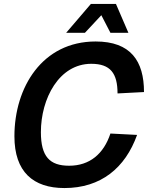

<svg xmlns="http://www.w3.org/2000/svg" viewBox="-20 -936 755 972"><path d="M315 -770H410L493 -859L539 -770H630L567 -916H440ZM306 16C491 16 614 -86 674 -253L539 -260C505 -157 434 -97 330 -97C232 -97 187 -143 187 -267C187 -437 279 -613 442 -613C539 -613 575 -565 575 -463L709 -470C709 -627 642 -726 464 -726C194 -726 53 -494 53 -246C53 -66 148 16 306 16Z"/></svg>

Font: Geist SemiBold
Style: Italic
Weight: 600
Italic angle: -12°
Designer: Basement.studio, Andrés Briganti, Mateo Zaragoza
Foundry: Basement.studio, Vercel, Andrés Briganti, Guido Ferreyra, Mateo Zaragoza
Version: Version 1.500